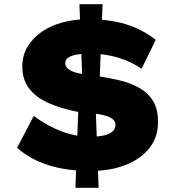

<svg xmlns="http://www.w3.org/2000/svg" viewBox="-20 -810 852 921"><path d="M415 10Q299 10 211.5 -18Q124 -46 62 -101L142 -254Q206 -206 275 -180Q344 -154 415 -154Q445 -154 472.5 -159Q500 -164 517 -177Q534 -190 534 -212Q534 -229 519.5 -239.5Q505 -250 483 -256Q461 -262 437 -265Q413 -268 394.5 -268.5Q376 -269 366 -271Q278 -287 215.5 -314.5Q153 -342 120 -385Q87 -428 87 -491Q87 -544 112.5 -586.5Q138 -629 181.5 -658.5Q225 -688 281.5 -703Q338 -718 401 -718Q502 -718 581 -694.5Q660 -671 727 -619L659 -480Q609 -515 545 -534Q481 -553 409 -553Q375 -553 349 -548.5Q323 -544 308 -534Q293 -524 293 -507Q293 -490 308.5 -478.5Q324 -467 347 -461Q370 -455 396 -451.5Q422 -448 443 -446Q501 -437 554 -424.5Q607 -412 649 -388Q691 -364 714.5 -325Q738 -286 738 -225Q738 -150 695 -97.5Q652 -45 579.5 -17.5Q507 10 415 10ZM342 91 359 -380 437 -347 453 91ZM455 -345 377 -378 361 -790H472Z"/></svg>

Font: Lexend Giga ExtraBold
Style: Regular
Weight: 800
Designer: Bonnie Shaver-Troup, Thomas Jockin
Foundry: Lexend
Version: Version 1.007